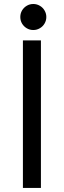

<svg xmlns="http://www.w3.org/2000/svg" viewBox="-20 -917 312 937"><path d="M91.8 -719.7H179.7V0H91.8ZM79.1 -834Q79.1 -851.6 87.6 -866Q96.2 -880.4 110.6 -888.9Q125 -897.5 142.6 -897.5Q159.7 -897.5 174.3 -888.9Q189 -880.4 197.5 -865.7Q206.1 -851.1 206.1 -834Q206.1 -816.9 197.5 -802.2Q189 -787.6 174.3 -779.1Q159.7 -770.5 142.6 -770.5Q125 -770.5 110.6 -779.1Q96.2 -787.6 87.6 -802Q79.1 -816.4 79.1 -834Z"/></svg>

Font: Reddit Sans Vanilla
Style: Regular
Weight: 400
Designer: Stephen Hutchings
Foundry: Reddit
Version: Version 1.013